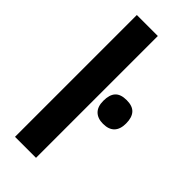

<svg xmlns="http://www.w3.org/2000/svg" viewBox="-245 -804 847 847"><g transform="rotate(45 179.0 -380.0)"><path d="M184 0H53V-760H184ZM287 -463Q324 -463 341 -444Q358 -425 358 -388Q358 -352 340 -333.5Q322 -315 287 -315Q253 -315 234.5 -333.5Q216 -352 216 -388Q216 -426 233 -444.5Q250 -463 287 -463Z"/></g></svg>

Font: Noto Sans Display ExtraCondensed
Style: Bold
Weight: 700
Width: 2
Designer: Monotype Design Team
Foundry: Monotype Imaging Inc.
Version: Version 2.003